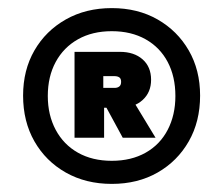

<svg xmlns="http://www.w3.org/2000/svg" viewBox="-20 -727 551 474"><path d="M37 -491Q37 -554 65 -602.5Q93 -651 142.5 -679Q192 -707 256 -707Q320 -707 369 -679Q418 -651 446 -602.5Q474 -554 474 -491Q474 -427 446 -378Q418 -329 369 -301Q320 -273 256 -273Q192 -273 142.5 -301Q93 -329 65 -378Q37 -427 37 -491ZM98 -490Q98 -443 117.5 -406.5Q137 -370 172.5 -350Q208 -330 256 -330Q304 -330 339.5 -350Q375 -370 394 -406.5Q413 -443 413 -490Q413 -538 394 -574Q375 -610 339.5 -630Q304 -650 256 -650Q208 -650 172.5 -630Q137 -610 117.5 -574Q98 -538 98 -490ZM164 -599V-387H237V-461H276Q311 -461 332 -480Q353 -499 353 -530Q353 -562 332 -580.5Q311 -599 276 -599ZM283 -387H364L307 -481H232ZM263 -539Q270 -539 274.5 -536Q279 -533 279 -525Q279 -517 274.5 -513.5Q270 -510 263 -510H235V-539Z"/></svg>

Font: Albert Sans Black
Style: Regular
Weight: 900
Designer: Andreas Rasmussen
Foundry: a.Foundry
Version: Version 1.025